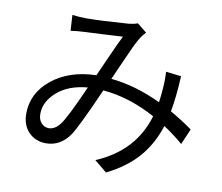

<svg xmlns="http://www.w3.org/2000/svg" viewBox="-85 -853 1171 1012"><g transform="rotate(10 500.0 -347.0)"><path d="M265.6 -158.2Q294.9 -195.3 372.1 -370.1Q270.5 -361.3 210 -308.6Q149.4 -255.9 149.4 -189.5Q149.4 -159.2 166 -141.1Q182.6 -123 206.1 -123Q238.3 -123 265.6 -158.2ZM944.3 -246.1 908.2 -162.1Q863.3 -201.2 804.7 -240.2Q773.4 -141.6 711.4 -69.8Q649.4 2 543.9 54.7L477.5 0Q679.7 -85 737.3 -280.3Q595.7 -357.4 455.1 -369.1Q362.3 -158.2 330.1 -111.3Q281.2 -42 205.1 -42Q149.4 -42 112.8 -79.1Q76.2 -116.2 76.2 -177.7Q76.2 -288.1 168.5 -362.8Q260.7 -437.5 405.3 -441.4Q415 -462.9 452.1 -546.4Q489.3 -629.9 507.8 -666Q486.3 -664.1 404.8 -660.2Q323.2 -656.2 302.7 -655.3Q260.7 -653.3 230.5 -648.4L225.6 -732.4Q267.6 -727.5 300.8 -727.5Q371.1 -727.5 525.4 -738.3Q553.7 -741.2 573.2 -749L624 -708Q603.5 -685.5 597.7 -674.8Q585 -655.3 568.8 -621.1Q552.7 -586.9 524.9 -523.4Q497.1 -460 486.3 -436.5Q620.1 -422.9 754.9 -358.4Q758.8 -384.8 762.7 -431.6Q766.6 -481.4 763.7 -523.4L845.7 -513.7Q839.8 -398.4 825.2 -322.3Q888.7 -286.1 944.3 -246.1Z"/></g></svg>

Font: GenEi Gothic M Regular
Style: Regular
Weight: 400
Designer: o_tamon (Modified); [Source Han Sans]
Ryoko NISHIZUKA  (kana & ideographs); Paul D. Hunt (Latin, Greek & Cyrillic); Wenl
Version: Version 1.1a;Original Version 1.004